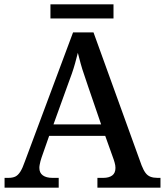

<svg xmlns="http://www.w3.org/2000/svg" viewBox="-20 -863 758 883"><path d="M1 0V-45H18Q38 -45 50.5 -51Q63 -57 73.5 -73.5Q84 -90 95 -122L316 -714H410L631 -103Q640 -80 649.5 -67.5Q659 -55 672.5 -50Q686 -45 704 -45H718V0H428V-45H455Q481 -45 496 -56Q511 -67 511 -91Q511 -97 510 -103Q509 -109 507 -116Q505 -123 503 -129L464 -238H206L171 -138Q168 -130 166 -121.5Q164 -113 162.5 -105.5Q161 -98 161 -91Q161 -68 177 -56.5Q193 -45 221 -45H250V0ZM226 -291H445L386 -463Q377 -491 367.5 -518Q358 -545 351 -570.5Q344 -596 338 -620Q332 -596 325.5 -572.5Q319 -549 310.5 -524.5Q302 -500 291 -471ZM212 -778V-843H502V-778Z"/></svg>

Font: Noto Serif Kannada Medium
Style: Regular
Weight: 500
Version: Version 2.003